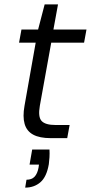

<svg xmlns="http://www.w3.org/2000/svg" viewBox="-20 -631 415 877"><path d="M212 0Q161 0 131.5 -16Q102 -32 92.5 -65Q83 -98 92 -148L143 -436H67L78 -496H154L184 -611H245L224 -496H375L364 -436H214L162 -148Q153 -97 170 -78.5Q187 -60 234 -60H298L287 0ZM95 226 101 190Q125 190 138 176Q151 162 156 135L158 121H115L127 52H206Q207 70 206 87.5Q205 105 203 119Q193 177 164.5 201.5Q136 226 95 226Z"/></svg>

Font: DM Sans 24pt Light
Style: Italic
Weight: 300
Italic angle: -10°
Designer: Colophon Foundry, Jonny Pinhorn
Foundry: Colophon Foundry
Version: Version 4.004;gftools[0.9.30]